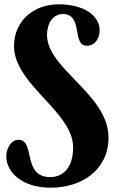

<svg xmlns="http://www.w3.org/2000/svg" viewBox="-20 -750 554 890"><path d="M213 71C82 71 145 -102 66 -102C28 -102 9 -57 9 -26C9 48 82 120 215 120C362 120 483 35 483 -112C483 -313 198 -430 198 -587C198 -655 236 -685 271 -685C368 -685 311 -538 383 -538C424 -538 442 -578 442 -609C442 -676 372 -730 251 -730C138 -730 45 -655 45 -536C45 -358 319 -232 319 -67C319 35 265 71 213 71Z"/></svg>

Font: Berkshire Swash
Style: Regular
Weight: 700
Designer: Astigmatic (AOETI)
Foundry: Astigmatic (AOETI)
Version: Version 1.000